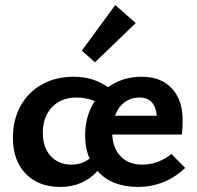

<svg xmlns="http://www.w3.org/2000/svg" viewBox="-20 -731 777 758"><path d="M355 -485 303 -531 435 -711 516 -640ZM711 -68Q632 7 523 7Q473 7 432.5 -9Q392 -25 365 -56Q308 7 218 7Q132 7 81.5 -45Q31 -97 31 -188Q31 -257 60.5 -311.5Q90 -366 144.5 -397Q199 -428 271 -428Q311 -428 343 -418Q375 -408 407 -387Q464 -428 539 -428Q616 -428 658.5 -382Q701 -336 701 -258Q701 -220 698 -200H423Q426 -144 457.5 -112.5Q489 -81 543 -81Q603 -81 657 -123ZM334 -105Q316 -144 316 -196Q316 -273 354 -332Q320 -346 282 -346Q221 -346 185 -307.5Q149 -269 149 -207Q149 -148 180.5 -114.5Q212 -81 262 -81Q303 -81 334 -105ZM434 -274H599Q596 -309 579 -327.5Q562 -346 531 -346Q497 -346 471.5 -327Q446 -308 434 -274Z"/></svg>

Font: Ysabeau Infant
Style: Bold
Weight: 700
Designer: Christian Thalmann (Catharsis Fonts)
Version: Version 0.003